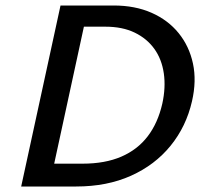

<svg xmlns="http://www.w3.org/2000/svg" viewBox="-20 -678 751 698"><path d="M57 0 200 -658H393Q471 -658 531 -631.5Q591 -605 629.5 -557.5Q668 -510 681.5 -447Q695 -384 678 -310Q657 -218 600 -148Q543 -78 456 -39Q369 0 257 0ZM177 -83H280Q362 -83 421 -108.5Q480 -134 517 -182.5Q554 -231 570 -301Q583 -360 575.5 -411.5Q568 -463 541 -500.5Q514 -538 469.5 -559.5Q425 -581 363 -581H285Z"/></svg>

Font: Ysabeau Infant SemiBold
Style: Italic
Weight: 600
Italic angle: -12°
Designer: Christian Thalmann (Catharsis Fonts)
Version: Version 2.002; featfreeze: ss01,ss02,lnum